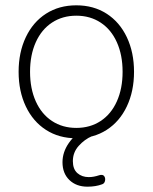

<svg xmlns="http://www.w3.org/2000/svg" viewBox="-20 -512 574 722"><path d="M50 -242Q50 -315 77 -372Q104 -429 153 -460.5Q202 -492 267 -492Q332 -492 381 -460.5Q430 -429 457 -372Q484 -315 484 -242Q484 -169 457 -112Q430 -55 381 -23.5Q332 8 267 8Q202 8 153 -23.5Q104 -55 77 -112Q50 -169 50 -242ZM441 -242Q441 -305 419.5 -353Q398 -401 358.5 -427Q319 -453 267 -453Q215 -453 175.5 -427Q136 -401 114.5 -353Q93 -305 93 -242Q93 -179 114.5 -131Q136 -83 175.5 -57Q215 -31 267 -31Q319 -31 358.5 -57Q398 -83 419.5 -131Q441 -179 441 -242ZM215 98Q215 60 239 25.5Q263 -9 305 -31L326 0Q298 12 276 36.5Q254 61 254 94Q254 124 271 139Q288 154 314 154Q332 154 353 147Q366 143 371.5 150Q377 157 375 167.5Q373 178 364 181Q340 190 309 190Q267 190 241 165Q215 140 215 98Z"/></svg>

Font: SN Pro Thin
Style: Regular
Weight: 200
Designer: Tobias Whetton
Foundry: Supernotes
Version: Version 1.003;Glyphs 3.3 (3324)